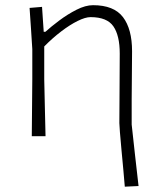

<svg xmlns="http://www.w3.org/2000/svg" viewBox="-20 -525 614 740"><path d="M461 194.5Q459 169.5 455.5 131Q452 92.5 448.2 53Q444.5 13.5 442.2 -15.5Q440 -44.5 440 -50.5Q440 -115.5 440.8 -184.5Q441.5 -253.5 441.5 -318.5Q441.5 -388 417 -423.5Q392.5 -459 329 -459Q309 -459 279.2 -444.2Q249.5 -429.5 216 -404Q182.5 -378.5 150.5 -346V-219Q152 -159 153 -107.5Q154 -56 155.5 0H102.5Q103 -56 103.5 -107.8Q104 -159.5 104.5 -220.5V-335.5Q102.5 -373.5 99.5 -414Q96.5 -454.5 94 -494.5L142 -498.5L148.5 -402.5H155Q176.5 -422 208.5 -446Q240.5 -470 275 -487.5Q309.5 -505 338.5 -505Q419 -505 454 -459Q489 -413 489 -327.5Q489 -271 488.2 -224Q487.5 -177 487.5 -142V-45Q494 15 500.5 73.2Q507 131.5 514 192Z"/></svg>

Font: Commissioner Loud ExtraLight
Style: Regular
Weight: 200
Designer: Kostas Bartsokas
Foundry: Kostas Bartsokas
Version: Version 1.000; ttfautohint (v1.8.3)